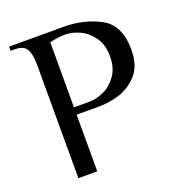

<svg xmlns="http://www.w3.org/2000/svg" viewBox="-122 -760 796 860"><g transform="rotate(-20 276.0 -330.0)"><path d="M106 -540Q106 -591 92 -615.5Q78 -640 36 -640H16V-660H276Q372 -660 449 -619Q526 -578 526 -460Q526 -382 486 -340Q446 -298 396.5 -284Q347 -270 306 -270H196V0H106ZM271 -305Q303 -305 339 -321.5Q375 -338 400.5 -374Q426 -410 426 -465Q426 -520 400.5 -556Q375 -592 339 -608.5Q303 -625 271 -625Q236 -625 196 -615V-305Z"/></g></svg>

Font: El Messiri
Style: Regular
Weight: 400
Designer: Mohamed Gaber
Foundry: Kief Type Foundry
Version: Version 2.006